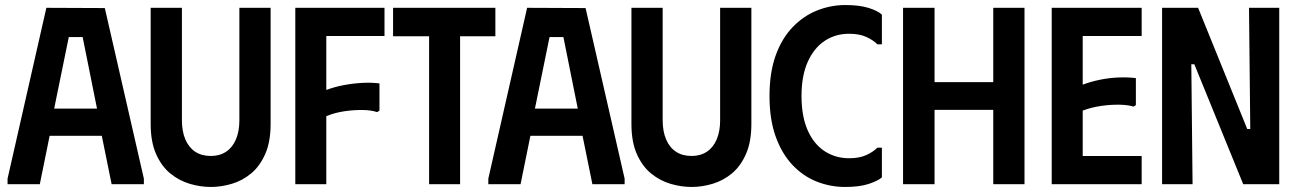

<svg xmlns="http://www.w3.org/2000/svg" viewBox="-20 -731 5151 762"><path d="M10 0V-22L164 -700L396 -699L551 -22V0H423L384 -192H177L138 0ZM195 -300H365L308 -584H253Z M1054 -239V-700H930V-253Q930 -210 916.5 -178Q903 -146 877.5 -129Q852 -112 817 -112Q780 -112 754.5 -129Q729 -146 715.5 -178Q702 -210 702 -253V-700H578V-239Q578 -168 599.5 -119.5Q621 -71 656 -42.5Q691 -14 733 -1.5Q775 11 817 11Q858 11 900 -1.5Q942 -14 976.5 -42.5Q1011 -71 1032.5 -119.5Q1054 -168 1054 -239Z M1506 -700V-588H1275V-374Q1307 -386 1343.5 -393Q1380 -400 1417 -402Q1454 -404 1486 -400V-292L1477 -286Q1453 -294 1419 -294.5Q1385 -295 1347 -289.5Q1309 -284 1275 -270V0H1152V-700Z M1946 -700V-587H1806V0H1683V-587H1540V-700Z M1918 0V-22L2072 -700L2304 -699L2459 -22V0H2331L2292 -192H2085L2046 0ZM2103 -300H2273L2216 -584H2161Z M2962 -239V-700H2838V-253Q2838 -210 2824.5 -178Q2811 -146 2785.5 -129Q2760 -112 2725 -112Q2688 -112 2662.5 -129Q2637 -146 2623.5 -178Q2610 -210 2610 -253V-700H2486V-239Q2486 -168 2507.5 -119.5Q2529 -71 2564 -42.5Q2599 -14 2641 -1.5Q2683 11 2725 11Q2766 11 2808 -1.5Q2850 -14 2884.5 -42.5Q2919 -71 2940.5 -119.5Q2962 -168 2962 -239Z M3034 -350Q3034 -443 3058.5 -511Q3083 -579 3126 -623.5Q3169 -668 3223 -689.5Q3277 -711 3335 -711Q3391 -711 3427.5 -699.5Q3464 -688 3480 -673V-555H3462Q3447 -571 3419 -584Q3391 -597 3350 -597Q3295 -597 3252.5 -568.5Q3210 -540 3185.5 -485Q3161 -430 3161 -350Q3161 -270 3185 -215Q3209 -160 3252 -131.5Q3295 -103 3350 -103Q3391 -103 3419 -116Q3447 -129 3462 -145H3480V-27Q3464 -13 3427.5 -1Q3391 11 3334 11Q3275 11 3221 -10.5Q3167 -32 3125 -76.5Q3083 -121 3058.5 -189Q3034 -257 3034 -350Z M3922 -700H4046V0H3922V-295H3689V0H3564V-700H3689V-405H3922Z M4511 -700V-588H4277V-395Q4309 -407 4345.5 -414.5Q4382 -422 4419 -423.5Q4456 -425 4488 -421V-314L4479 -308Q4455 -315 4421 -315.5Q4387 -316 4349 -310.5Q4311 -305 4277 -292V-112H4511V0H4154V-700Z M4937 -700H5057V0H4914L4720 -476H4708L4713 0H4592V-700H4735L4930 -219H4942Z"/></svg>

Font: Phudu Medium
Style: Regular
Weight: 500
Version: Version 1.005;gftools[0.9.23]